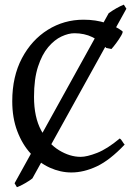

<svg xmlns="http://www.w3.org/2000/svg" viewBox="-20 -713 583 810"><path d="M513.2 -676.3 116.7 39.6Q106.9 47.9 85.4 60.3Q64 72.8 51.3 76.7L41.5 60.1L438.5 -657.2Q471.2 -680.7 502.4 -693.4ZM505.9 -103Q443.4 -37.1 388.4 -11.2Q333.5 14.6 281.2 14.6Q234.9 14.6 190.2 -5.6Q145.5 -25.9 109.9 -64.7Q74.2 -103.5 53 -159.4Q31.7 -215.3 31.7 -286.1Q31.7 -390.1 72.5 -467.3Q113.3 -544.4 181.6 -587.2Q250 -629.9 332.5 -629.9Q384.8 -629.9 428 -615.5Q471.2 -601.1 496.6 -581.1Q500 -578.1 491.2 -562.7Q482.4 -547.4 470 -530.8Q457.5 -514.2 450.2 -506.3L428.2 -510.7Q403.3 -540 369.6 -556.4Q335.9 -572.8 293.9 -572.8Q269 -572.8 239.5 -559.1Q210 -545.4 183.6 -514.4Q157.2 -483.4 140.4 -431.9Q123.5 -380.4 123.5 -304.2Q123.5 -218.8 153.8 -162.6Q184.1 -106.4 229.5 -78.9Q274.9 -51.3 320.3 -51.3Q346.7 -51.3 389.4 -67.9Q432.1 -84.5 485.4 -128.9Q490.7 -125.5 496.3 -116.2Q502 -106.9 505.9 -103Z"/></svg>

Font: Gentium Book Plus
Style: Regular
Weight: 400
Designer: Victor Gaultney, Annie Olsen, Iska Routamaa, Becca Hirsbrunner
Foundry: SIL International
Version: Version 6.101